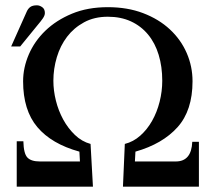

<svg xmlns="http://www.w3.org/2000/svg" viewBox="-20 -703 790 723"><path d="M443 0 450 -161Q482 -169 508 -192Q534 -215 552.5 -247.5Q571 -280 581 -319.5Q591 -359 591 -399Q591 -452 577.5 -496.5Q564 -541 537.5 -573Q511 -605 473 -622.5Q435 -640 386 -640Q335 -640 296.5 -619Q258 -598 232.5 -564.5Q207 -531 194 -487.5Q181 -444 181 -399Q181 -362 190.5 -324Q200 -286 218 -253Q236 -220 262 -195Q288 -170 321 -161L330 0H43V-171H68Q69 -125 83 -110Q97 -95 130 -95H281L279 -132Q174 -161 120.5 -224.5Q67 -288 67 -397Q67 -448 88.5 -498Q110 -548 151 -587.5Q192 -627 251 -651.5Q310 -676 386 -676Q460 -676 519 -653.5Q578 -631 619.5 -592.5Q661 -554 683 -503.5Q705 -453 705 -397Q705 -287 648.5 -224Q592 -161 490 -132L488 -95H642Q701 -95 704 -169H729V0ZM81 -660Q86 -671 94.5 -677Q103 -683 119 -683Q129 -683 139 -676Q149 -669 149 -654Q149 -645 141.5 -634Q134 -623 122 -609L56 -528H22Z"/></svg>

Font: STIXGeneralUnicodeRegular
Style: Regular
Weight: 400
Designer: MicroPress Inc., with final additions and corrections provided by Coen Hoffman, Elsevier (retired)
Version: Version 1.1.0